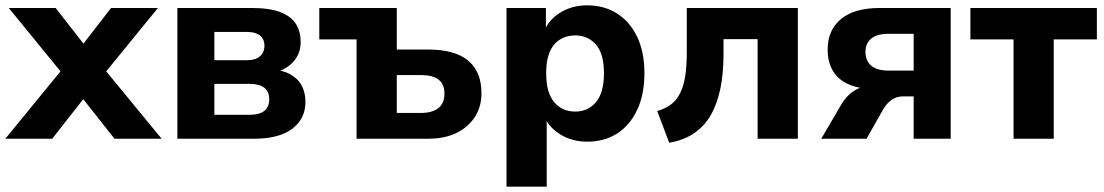

<svg xmlns="http://www.w3.org/2000/svg" viewBox="-25 -521 4146 721"><path d="M-5 0 230 -287V-219L8 -491H184L315 -323H262L392 -491H568L346 -219V-287L582 0H405L262 -181H313L171 0Z M641 0V-491H920Q987 -491 1027.5 -475.5Q1068 -460 1086 -431.5Q1104 -403 1104 -362Q1104 -317 1073 -285.5Q1042 -254 991 -246V-261Q1036 -258 1065 -242Q1094 -226 1108 -199.5Q1122 -173 1122 -138Q1122 -75 1072.5 -37.5Q1023 0 928 0ZM780 -90H913Q949 -90 967.5 -104.5Q986 -119 986 -148Q986 -177 967.5 -191.5Q949 -206 913 -206H780ZM780 -295H904Q934 -295 951 -309.5Q968 -324 968 -349Q968 -375 951 -388Q934 -401 904 -401H780Z M1314 0V-373H1174V-491H1465V-335H1583Q1683 -335 1733 -293.5Q1783 -252 1783 -171Q1783 -120 1758 -81.5Q1733 -43 1688.5 -21.5Q1644 0 1583 0ZM1465 -97H1557Q1598 -97 1621 -115Q1644 -133 1644 -169Q1644 -205 1622 -222Q1600 -239 1557 -239H1465Z M1877 180V-491H2025V-394H2015Q2030 -442 2075.5 -471.5Q2121 -501 2180 -501Q2244 -501 2292.5 -470Q2341 -439 2368 -382Q2395 -325 2395 -246Q2395 -167 2368 -109Q2341 -51 2293 -20Q2245 11 2180 11Q2122 11 2077 -17.5Q2032 -46 2016 -92H2028V180ZM2135 -102Q2183 -102 2213 -137.5Q2243 -173 2243 -246Q2243 -319 2213 -353.5Q2183 -388 2135 -388Q2086 -388 2056 -353.5Q2026 -319 2026 -246Q2026 -173 2056 -137.5Q2086 -102 2135 -102Z M2488 15 2443 -104Q2474 -113 2495 -129Q2516 -145 2529 -171Q2542 -197 2548 -234.5Q2554 -272 2554 -324V-491H2971V0H2820V-374H2692V-319Q2692 -244 2679.5 -185.5Q2667 -127 2642.5 -86Q2618 -45 2579.5 -19.5Q2541 6 2488 15Z M3059 0 3131 -123Q3150 -158 3179.5 -178Q3209 -198 3240 -198H3265V-186Q3206 -186 3165 -203Q3124 -220 3103.5 -253.5Q3083 -287 3083 -335Q3083 -408 3133 -449.5Q3183 -491 3279 -491H3545V0H3406V-159H3365Q3341 -159 3322.5 -145.5Q3304 -132 3292 -111L3229 0ZM3311 -256H3406V-394H3311Q3268 -394 3246.5 -376Q3225 -358 3225 -326Q3225 -293 3246.5 -274.5Q3268 -256 3311 -256Z M3781 0V-373H3619V-491H4094V-373H3932V0Z"/></svg>

Font: Nunito Sans 12pt ExtraBold
Style: Regular
Weight: 800
Designer: Vernon Adams
Foundry: Vernon Adams
Version: Version 3.101;gftools[0.9.27]